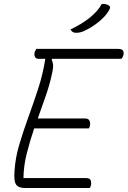

<svg xmlns="http://www.w3.org/2000/svg" viewBox="-20 -946 642 966"><path d="M107 0Q73 0 61 -17.5Q49 -35 53 -85Q57 -151 77 -218.5Q97 -286 122.5 -356Q148 -426 172 -499.5Q196 -573 208 -650H174Q160 -650 155.5 -661Q151 -672 155 -685Q157 -690 159 -693.5Q161 -697 163 -700H574Q594 -700 599 -691Q604 -682 601 -669Q597 -656 591 -650H243L240 -645Q245 -636 247 -621.5Q249 -607 241 -572Q229 -517 209.5 -461.5Q190 -406 170 -350H407Q425 -350 430 -339Q435 -328 433 -317Q431 -305 427 -300H152Q131 -238 115 -175.5Q99 -113 98 -50H412Q431 -50 435.5 -40.5Q440 -31 438 -16Q437 -8 432 0ZM492 -926Q510 -928 525 -920Q540 -913 529 -895Q513 -866 478.5 -837.5Q444 -809 403 -790Q392 -785 382 -783Q372 -781 362 -781Q343 -781 335 -798Q390 -824 431 -856.5Q472 -889 492 -926Z"/></svg>

Font: Recursive Sn Csl St Lt
Style: Italic
Weight: 300
Italic angle: -15°
Version: Version 1.079;hotconv 1.0.112;makeotfexe 2.5.65598; ttfautoh